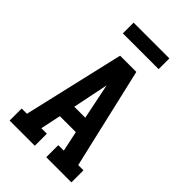

<svg xmlns="http://www.w3.org/2000/svg" viewBox="-269 -1034 1138 1138"><g transform="rotate(45 300.0 -465.0)"><path d="M41 0V-101H85L232 -735H368L515 -101H559V0H348V-101H394L367 -229H233L206 -101H252V0ZM346 -329 313 -490Q310 -506 306.5 -522Q303 -538 300 -554Q297 -538 293.5 -522Q290 -506 287 -490L254 -329ZM150 -840V-930H450V-840Z"/></g></svg>

Font: Iosevka Slab Extended
Style: Bold
Weight: 700
Width: 7
Monospace: yes
Designer: Belleve Invis
Foundry: Belleve Invis
Version: Version 11.1.0; ttfautohint (v1.8.3)